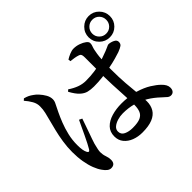

<svg xmlns="http://www.w3.org/2000/svg" viewBox="-201 -1094 1402 1402"><g transform="rotate(-45 500.0 -392.5)"><path d="M378 -559 391 -571Q425 -548 458.5 -535.5Q492 -523 528 -523Q576 -523 617 -529Q630 -531 642 -533Q642 -566 642 -596V-648Q642 -665 639.5 -673.5Q637 -682 632.5 -685.5Q628 -689 619 -692Q604 -697 585.5 -700Q567 -703 548 -705L546 -723Q563 -734 586.5 -744Q610 -754 629 -754Q657 -754 683.5 -744.5Q710 -735 727 -722Q744 -709 744 -696Q744 -685 741.5 -676.5Q739 -668 735 -657Q731 -646 728 -626Q724 -608 721 -580Q720 -567 719 -553Q733 -558 744 -562Q788 -577 807 -586.5Q826 -596 832 -596Q854 -595 876 -584.5Q898 -574 898 -555Q898 -535 885.5 -525.5Q873 -516 842 -504Q824 -498 791 -488.5Q758 -479 716 -471Q715 -471 715 -471Q715 -460 715 -449Q715 -373 720 -307Q724 -252 729 -207Q731 -206 733 -205Q792 -187 832 -162Q872 -137 895 -114Q911 -99 919.5 -83.5Q928 -68 928 -52Q928 -31 918 -19.5Q908 -8 891 -8Q877 -8 864.5 -18Q852 -28 831 -48Q791 -86 748 -112Q742 -116 735 -119Q736 -111 736 -103Q736 -60 717 -28.5Q698 3 657.5 19.5Q617 36 552 36Q507 36 469.5 21.5Q432 7 409 -21Q386 -49 386 -89Q386 -136 414.5 -165.5Q443 -195 490.5 -209Q538 -223 593 -223Q624 -223 651 -220Q649 -248 648 -280Q645 -321 643.5 -365.5Q642 -410 641 -451Q641 -455 641 -459Q635 -458 628 -457Q582 -452 539 -452Q507 -452 480.5 -458.5Q454 -465 429 -488Q404 -511 378 -559ZM103 -741 116 -753Q138 -747 152.5 -740Q167 -733 183 -721Q196 -713 214.5 -693Q233 -673 247 -648.5Q261 -624 261 -599Q261 -580 250.5 -561Q240 -542 222 -503Q207 -472 190 -429Q173 -386 161.5 -337Q150 -288 150 -237Q150 -206 153.5 -186Q157 -166 164 -153Q169 -143 175.5 -142.5Q182 -142 189 -153Q197 -166 210.5 -192Q224 -218 238.5 -249Q253 -280 267 -309.5Q281 -339 290 -358L313 -347Q306 -327 296.5 -299.5Q287 -272 277 -244Q267 -216 258.5 -192Q250 -168 246 -154Q239 -127 235.5 -109.5Q232 -92 232 -81Q232 -55 240.5 -31.5Q249 -8 249 14Q249 59 207 59Q191 59 176.5 47.5Q162 36 149 17Q132 -6 118 -42Q104 -78 96 -125Q88 -172 88 -226Q88 -278 96 -329.5Q104 -381 115 -425.5Q126 -470 134 -500Q144 -537 151 -567Q158 -597 158 -626Q159 -657 142.5 -686Q126 -715 103 -741ZM765 -733.5Q765 -779 797.5 -811.5Q830 -844 875.5 -844Q921 -844 953 -811.5Q985 -779 985 -733.5Q985 -688 953 -656Q921 -624 875.5 -624Q830 -624 797.5 -656Q765 -688 765 -733.5ZM653 -152Q606 -165 549 -165Q520 -165 492.5 -156.5Q465 -148 447.5 -133Q430 -118 430 -96Q430 -65 458.5 -51.5Q487 -38 526 -38Q579 -38 606 -50.5Q633 -63 643 -88Q653 -113 653 -149Q653 -151 653 -152ZM803 -734Q803 -704 824 -683Q845 -662 875 -662Q906 -662 926.5 -683Q947 -704 947 -734Q947 -764 926.5 -785Q906 -806 875 -806Q845 -806 824 -785Q803 -764 803 -734Z"/></g></svg>

Font: Early Summer Mincho SemiBold
Style: Regular
Weight: 600
Designer: GuiWonder
Version: Version 1.002